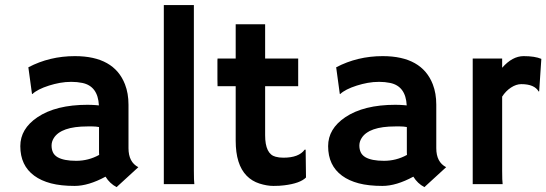

<svg xmlns="http://www.w3.org/2000/svg" viewBox="-20 -748 2219 780"><path d="M408.7 -30.3Q339.4 7.3 283.2 7.3Q227.1 7.3 187 -3.2Q147 -13.7 119.1 -34.2Q62.5 -75.7 62.5 -154.3Q62.5 -224.6 131.8 -271.5Q207 -322.3 335.9 -322.3L355.5 -321.8Q361.3 -321.3 368.7 -321Q376 -320.8 381.8 -319.8Q377.9 -397.9 314.5 -411.1Q293.5 -415.5 269.8 -415.5Q246.1 -415.5 223.4 -411.4Q200.7 -407.2 179.2 -400.4Q131.8 -385.3 111.3 -365.7L109.9 -366.7L95.2 -474.6Q181.6 -520 284.2 -520Q443.4 -520 487.8 -405.3Q502 -368.7 502 -322.8V-146Q502 -89.4 542 -68.8L453.6 12.2Q425.8 -2.4 408.7 -30.3ZM382.3 -231.9Q369.1 -234.4 355 -234.4H335.4Q227.5 -234.4 198.2 -186.5Q189.5 -172.4 189.5 -156.7Q189.5 -141.1 195.1 -129.2Q200.7 -117.2 213.9 -109.4Q239.3 -94.7 289.3 -94.7Q339.4 -94.7 382.8 -118.7Q382.3 -124 382.3 -129.9Z M767.6 -54.7Q767.6 -12.7 769.5 0H645.5V-727.5H767.6Z M1131.3 -107.4Q1194.3 -107.4 1217.8 -140.1H1221.7L1223.1 -26.9Q1199.2 -2.9 1134.3 4.9Q1116.7 7.3 1090.6 7.3Q1064.5 7.3 1033.9 -2.4Q1003.4 -12.2 981.9 -34.2Q937.5 -79.6 937.5 -176.3V-397.9H863.8Q863.3 -412.1 863.3 -426.8V-502Q863.3 -510.3 863.8 -510.3H937.5V-649.4H1057.1V-510.3H1191.4V-397.9H1057.1V-198.7Q1057.1 -122.1 1099.6 -111.3Q1113.3 -107.4 1131.3 -107.4Z M1659.2 -30.3Q1589.8 7.3 1533.7 7.3Q1477.5 7.3 1437.5 -3.2Q1397.5 -13.7 1369.6 -34.2Q1313 -75.7 1313 -154.3Q1313 -224.6 1382.3 -271.5Q1457.5 -322.3 1586.4 -322.3L1606 -321.8Q1611.8 -321.3 1619.1 -321Q1626.5 -320.8 1632.3 -319.8Q1628.4 -397.9 1564.9 -411.1Q1543.9 -415.5 1520.3 -415.5Q1496.6 -415.5 1473.9 -411.4Q1451.2 -407.2 1429.7 -400.4Q1382.3 -385.3 1361.8 -365.7L1360.4 -366.7L1345.7 -474.6Q1432.1 -520 1534.7 -520Q1693.8 -520 1738.3 -405.3Q1752.4 -368.7 1752.4 -322.8V-146Q1752.4 -89.4 1792.5 -68.8L1704.1 12.2Q1676.3 -2.4 1659.2 -30.3ZM1632.8 -231.9Q1619.6 -234.4 1605.5 -234.4H1585.9Q1478 -234.4 1448.7 -186.5Q1439.9 -172.4 1439.9 -156.7Q1439.9 -141.1 1445.6 -129.2Q1451.2 -117.2 1464.4 -109.4Q1489.7 -94.7 1539.8 -94.7Q1589.8 -94.7 1633.3 -118.7Q1632.8 -124 1632.8 -129.9Z M2020 -54.7Q2020 -12.7 2022 0H1900.4V-510.3H2020V-472.7Q2061.5 -520 2107.2 -520Q2152.8 -520 2179.2 -508.8L2170.4 -377.4L2168.5 -376Q2151.4 -406.2 2097.7 -406.2Q2077.1 -406.2 2055.9 -392.3Q2034.7 -378.4 2020 -355.5Z"/></svg>

Font: Hammersmith One
Style: Regular
Weight: 400
Designer: Nicole Fally
Foundry: Nicole Fally
Version: Version 1.003